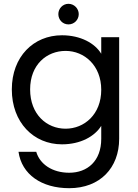

<svg xmlns="http://www.w3.org/2000/svg" viewBox="-20 -747 722 1007"><path d="M305 -562C156 -562 42 -450 42 -278C42 -105 156 10 305 10C403 10 477 -32 511 -87V-19C511 98 438 159 343 159C254 159 189 114 170 49H77C94 168 198 240 343 240C505 240 605 133 605 -19V-552H511V-465C478 -520 403 -562 305 -562ZM138 -278C138 -408 225 -480 324 -480C422 -480 511 -404 511 -276C511 -147 422 -72 324 -72C225 -72 138 -147 138 -278ZM286 -673C286 -643 309 -619 339 -619C369 -619 393 -643 393 -673C393 -702 369 -727 339 -727C309 -727 286 -702 286 -673Z"/></svg>

Font: Malmofest
Style: Regular
Weight: 400
Designer: Jonny Pinhorn (Poppins), Kolossal
Version: Version 1.004;Glyphs 3.1.2 (3151)